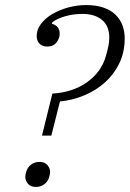

<svg xmlns="http://www.w3.org/2000/svg" viewBox="-20 -730 513 759"><path d="M187 -360Q269 -365 325.5 -406Q382 -447 399 -510Q404 -527 408 -545.5Q412 -564 412 -581Q412 -627 383.5 -651Q355 -675 306 -675Q271 -675 238.5 -666Q206 -657 187 -642L185 -636Q216 -628 216 -596Q216 -579 203.5 -562.5Q191 -546 167 -546Q147 -546 136 -557.5Q125 -569 125 -588Q125 -613 142 -635.5Q159 -658 187 -674.5Q215 -691 250 -700.5Q285 -710 320 -710Q360 -710 389 -700Q418 -690 436.5 -672Q455 -654 464 -630Q473 -606 473 -578Q473 -525 452.5 -481.5Q432 -438 397 -406Q362 -374 315.5 -354Q269 -334 217 -329L183 -194H146ZM122 9Q101 9 90.5 -3.5Q80 -16 80 -31Q80 -40 84 -52Q89 -69 103 -79.5Q117 -90 136 -90Q157 -90 167.5 -77.5Q178 -65 178 -50Q178 -41 174 -29Q169 -12 155 -1.5Q141 9 122 9Z"/></svg>

Font: IBM Plex Serif Light
Style: Italic
Weight: 300
Italic angle: -14°
Designer: Mike Abbink, Paul van der Laan, Pieter van Rosmalen
Foundry: Bold Monday
Version: Version 3.001